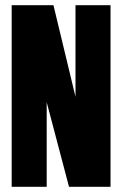

<svg xmlns="http://www.w3.org/2000/svg" viewBox="-20 -720 471 740"><path d="M25 0V-700H186L271 -347V-700H406V0H246L160 -326V0Z"/></svg>

Font: Georama ExtraCondensed ExtraBold
Style: Regular
Weight: 800
Width: 2
Designer: Jean-Baptiste Levee
Foundry: Production Type
Version: Version 1.000